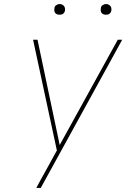

<svg xmlns="http://www.w3.org/2000/svg" viewBox="-20 -932 640 952"><path d="M182 0H160Q171 -21 182.5 -42Q194 -63 206 -84L262 -186L144 -735H166L276 -213L564 -735H586ZM505 -859Q499 -859 493.5 -861Q488 -863 484 -867.5Q480 -872 479.5 -878.5Q479 -885 480 -891Q480 -896 482.5 -900Q485 -904 489 -906.5Q493 -909 497 -910.5Q501 -912 506 -912Q512 -912 517.5 -909.5Q523 -907 527 -902.5Q531 -898 532 -891.5Q533 -885 532 -879Q531 -874 528.5 -870Q526 -866 522.5 -863.5Q519 -861 514.5 -860Q510 -859 505 -859ZM275 -859Q269 -859 263.5 -861Q258 -863 254 -867.5Q250 -872 249.5 -878.5Q249 -885 250 -891Q250 -896 252.5 -900Q255 -904 259 -906.5Q263 -909 267 -910.5Q271 -912 276 -912Q282 -912 287.5 -909.5Q293 -907 297 -902.5Q301 -898 302 -891.5Q303 -885 302 -879Q301 -874 298.5 -870Q296 -866 292.5 -863.5Q289 -861 284.5 -860Q280 -859 275 -859Z"/></svg>

Font: Iosevka Thin Extended
Style: Italic
Weight: 100
Width: 7
Italic angle: -9°
Monospace: yes
Designer: Belleve Invis
Foundry: Belleve Invis
Version: Version 32.5.0; ttfautohint (v1.8.4)